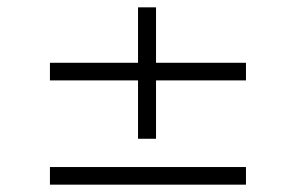

<svg xmlns="http://www.w3.org/2000/svg" viewBox="-20 -545 806 523"><path d="M116 -326V-374H650V-326ZM116 -42V-90H650V-42ZM356 -167V-525H405V-167Z"/></svg>

Font: Lexend Tera ExtraLight
Style: Regular
Weight: 250
Designer: Bonnie Shaver-Troup, Thomas Jockin
Foundry: Lexend
Version: Version 1.007